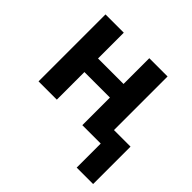

<svg xmlns="http://www.w3.org/2000/svg" viewBox="-182 -728 1107 1107"><g transform="rotate(45 371.5 -175.0)"><path d="M227 -546H78V0H227V-225H435V0H585V196H719V-109H584V-546H435V-336H227ZM662 0Z"/></g></svg>

Font: Passageway
Style: Regular
Weight: 700
Foundry: Ascender Corporation
Version: Version 1.11